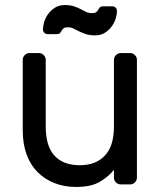

<svg xmlns="http://www.w3.org/2000/svg" viewBox="-20 -730 637 760"><path d="M70 0ZM70 -493Q70 -504 78 -512Q86 -520 97 -520H134Q145 -520 153 -512Q161 -504 161 -493V-229Q161 -152 195.5 -114Q230 -76 296 -76Q359 -76 395 -114Q431 -152 431 -229V-493Q431 -504 439 -512Q447 -520 458 -520H495Q506 -520 514 -512Q522 -504 522 -493V-27Q522 -16 514 -8Q506 0 495 0H458Q447 0 439 -8Q431 -16 431 -27V-58Q412 -33 377 -11.5Q342 10 281 10Q234 10 195 -5.5Q156 -21 128 -49.5Q100 -78 85 -119.5Q70 -161 70 -214ZM357 -590Q335 -590 320 -595Q305 -600 293 -606Q281 -612 271 -617Q261 -622 249 -622Q237 -622 232 -618Q227 -614 224 -608.5Q221 -603 217.5 -599Q214 -595 206 -595H169Q160 -595 155 -600.5Q150 -606 150 -614Q150 -625 154.5 -641.5Q159 -658 169.5 -673Q180 -688 196.5 -699Q213 -710 236 -710Q258 -710 273 -705Q288 -700 299 -694Q310 -688 320.5 -683Q331 -678 344 -678Q356 -678 361 -682Q366 -686 369 -691.5Q372 -697 375.5 -701Q379 -705 387 -705H424Q433 -705 438 -699.5Q443 -694 443 -686Q443 -675 438.5 -658.5Q434 -642 423.5 -627Q413 -612 396.5 -601Q380 -590 357 -590Z"/></svg>

Font: Rubik
Style: Regular
Weight: 400
Designer: Hubert & Fischer
Foundry: Hubert & Fischer
Version: Version 1.002; ttfautohint (v1.6)